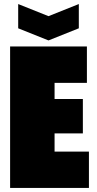

<svg xmlns="http://www.w3.org/2000/svg" viewBox="-20 -930 480 950"><path d="M30 0V-700H410V-520H250V-440H390V-270H250V-180H420V0ZM370 -910V-790L220 -730L70 -790V-910L220 -850Z"/></svg>

Font: Tektur Condensed Black
Style: Regular
Weight: 900
Width: 3
Designer: Adam Jagosz
Foundry: Adam Jagosz
Version: Version 1.005;gftools[0.9.30]